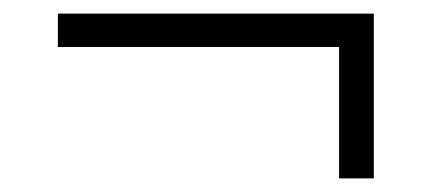

<svg xmlns="http://www.w3.org/2000/svg" viewBox="-20 -350 640 282"><path d="M478 -88V-281H65V-330H529V-88Z"/></svg>

Font: IBM Plex Sans Thai Looped Light
Style: Regular
Weight: 300
Designer: Mike Abbink, Paul van der Laan, Pieter van Rosmalen, Ben Mitchell, Mark Frömberg
Foundry: Bold Monday
Version: Version 1.1